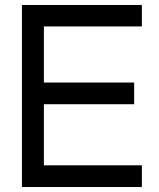

<svg xmlns="http://www.w3.org/2000/svg" viewBox="-20 -746 638 770"><path d="M549 -640H156V-415H518V-328H156V-83H549V4H68V-726H549Z"/></svg>

Font: SUIT Medium
Style: Regular
Weight: 500
Designer: Sunn Youn; Korean Glyphs from Source Han Sans (Sandoll Communications; Soo-young Jang, Joo-yeon Kang)
Foundry: Sunn
Version: Version 1.120